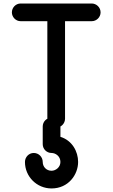

<svg xmlns="http://www.w3.org/2000/svg" viewBox="-20 -729 643 1097"><path d="M174.8 -607.9H250.5V-50.8C250.5 -23.4 273.9 0 301.3 0C329.1 0 351.6 -23.4 351.6 -50.8V-607.9H503.9C532.2 -607.9 554.7 -631.3 554.7 -658.2C554.7 -687.5 530.3 -709 503.9 -709H301.3H98.1C69.8 -709 47.9 -685.5 47.9 -658.2C47.9 -632.3 69.3 -607.9 98.1 -607.9ZM224.1 196.3C224.1 168 201.2 145 172.9 145C144.5 145 122.6 168.9 122.6 196.3C122.6 280.3 190.4 347.7 274.4 347.7C371.1 347.7 426.3 268.6 426.3 196.3C426.3 136.7 392.6 73.7 325.2 52.7V-6.3C325.2 -35.2 300.8 -56.6 274.4 -56.6C246.6 -56.6 224.1 -34.2 224.1 -6.3V94.7C224.1 122.6 246.6 145 274.4 145C297.4 145 325.2 163.6 325.2 196.3C325.2 227.1 297.9 246.6 274.4 246.6C245.6 246.6 224.1 224.6 224.1 196.3Z"/></svg>

Font: LOB TGL 0-17
Style: Regular
Weight: 400
Designer: Peter Wiegel + adaptations and expanded glyphset by Studio LOB
Foundry: Peter Wiegel + adaptations and expanded glyphset by Studio LOB
Version: Version 1.003;Glyphs 3.1.2 (3151)